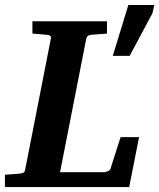

<svg xmlns="http://www.w3.org/2000/svg" viewBox="-35 -757 644 777"><path d="M-15.1 0V-49.8L42 -54.2Q56.2 -55.7 60.8 -58.6Q65.4 -61.5 66.9 -70.8L170.9 -601.1Q174.3 -614.3 154.8 -616.2L96.2 -621.1V-670.9H397.9V-621.1L333 -616.2Q326.7 -615.7 321.5 -612.3Q316.4 -608.9 314 -600.1L208 -60.1H383.8Q391.6 -60.1 400.9 -64Q410.2 -67.9 412.1 -74.2L453.1 -202.1H527.8L487.8 0ZM421.4 -530.8 484.4 -736.8H589.4L582 -703.6L489.7 -530.8Z"/></svg>

Font: Charis
Style: Bold Italic
Weight: 700
Italic angle: -11°
Designer: Walt Agee, Miriam Martin, Annie Olsen, Victor Gaultney, Lorna Priest, Alan Ward, Bob Hallissy, Martin Hosken, Sharon Cor
Foundry: SIL Global
Version: Version 7.000